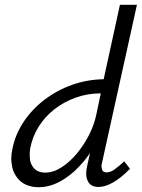

<svg xmlns="http://www.w3.org/2000/svg" viewBox="-20 -776 592 802"><path d="M141 6Q112 6 88.5 -4.5Q65 -15 50 -36Q35 -57 31 -78Q27 -99 27 -113Q27 -132 32 -155Q44 -215 79 -267.5Q114 -320 166 -359.5Q218 -399 281 -421.5Q344 -444 413 -445L481 -756H552L407 -100Q404 -89 404 -81Q404 -74 407.5 -65Q411 -56 426 -56Q441 -56 458 -68Q475 -80 499 -102L523 -71Q486 -33 452.5 -14Q419 5 391 5Q375 5 363.5 -1.5Q352 -8 346.5 -20Q341 -32 340.5 -41.5Q340 -51 340 -52Q340 -68 345 -87L356 -137Q336 -107 312 -82Q274 -41 230 -17.5Q186 6 141 6ZM169 -55Q203 -55 237 -77Q271 -99 300 -133.5Q329 -168 351 -210.5Q373 -253 382 -296L401 -386H400Q345 -386 295.5 -368Q246 -350 206.5 -319Q167 -288 141 -246Q115 -204 106 -155Q104 -141 104 -129Q104 -121 105.5 -108.5Q107 -96 115 -82.5Q123 -69 136.5 -62Q150 -55 169 -55Z"/></svg>

Font: Isabella Sans
Style: Italic
Weight: 400
Italic angle: -12°
Designer: Christian Thalmann (Catharsis Fonts), Cristiano Sobral
Foundry: The Isabella Sans Project Authors
Version: Version 2.026; ttfautohint (v1.8.4.7-5d5b-dirty)